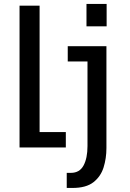

<svg xmlns="http://www.w3.org/2000/svg" viewBox="-20 -728 640 948"><path d="M407 -708.5H506.5V-598H407ZM76.5 0V-700H175.5V-76H305V0ZM309.5 200V125.5H330Q373 125.5 392.5 89.2Q412 53 412 -6.5V-424.5H314.5V-500H505.5V3Q505.5 53.5 491.5 98.5Q477.5 143.5 441.2 171.8Q405 200 338 200Z"/></svg>

Font: Trispace Condensed
Style: Regular
Weight: 400
Width: 3
Designer: Tyler Finck
Foundry: Etcetera Type Company
Version: Version 1.210; ttfautohint (v1.8.3)